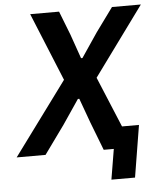

<svg xmlns="http://www.w3.org/2000/svg" viewBox="-91 -748 791 947"><g transform="rotate(-5 304.0 -274.0)"><path d="M447 0H397L343 -140L299 -261H292L210 -140L109 0H-34L232 -361L94 -698H237L283 -580L325 -460H332L413 -580L499 -698H642L393 -357L497 -107H581L539 150H422Z"/></g></svg>

Font: IBM Plex Mono SemiBold
Style: Italic
Weight: 600
Italic angle: -9°
Monospace: yes
Designer: Mike Abbink, Paul van der Laan, Pieter van Rosmalen
Foundry: Bold Monday
Version: Version 2.3